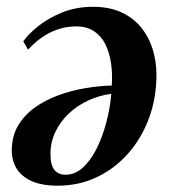

<svg xmlns="http://www.w3.org/2000/svg" viewBox="-20 -544 514 578"><path d="M50 -419.5Q65 -441 94.8 -465Q124.5 -489 166.5 -506.2Q208.5 -523.5 260 -523.5Q309 -523.5 345 -507Q381 -490.5 404.5 -461.8Q428 -433 439.5 -396Q451 -359 451 -318.5Q451 -249.5 428.8 -189Q406.5 -128.5 366.5 -82.8Q326.5 -37 272.2 -11Q218 15 153.5 15Q106 15 75.5 1.2Q45 -12.5 30.2 -36.2Q15.5 -60 15.5 -91Q15.5 -133.5 34.2 -165.5Q53 -197.5 84.5 -220Q116 -242.5 155.2 -257Q194.5 -271.5 236.2 -278.5Q278 -285.5 316.5 -286.5Q319 -321.5 314.2 -353.8Q309.5 -386 297.2 -410.8Q285 -435.5 263.2 -450Q241.5 -464.5 209.5 -464.5Q179.5 -464.5 153 -455.2Q126.5 -446 104.5 -430.2Q82.5 -414.5 64.5 -394.5ZM177.5 -18Q206 -18 229.5 -39.5Q253 -61 270.8 -96.5Q288.5 -132 300 -175.2Q311.5 -218.5 315 -261.5Q279.5 -257 246.2 -241.8Q213 -226.5 187.2 -202.2Q161.5 -178 146.5 -146.5Q131.5 -115 132 -79Q132 -47 143.8 -32.5Q155.5 -18 177.5 -18Z"/></svg>

Font: Merriweather 120pt SemiBold
Style: Italic
Weight: 600
Italic angle: -7.8°
Version: Version 2.101